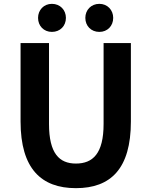

<svg xmlns="http://www.w3.org/2000/svg" viewBox="-20 -965 788 999"><path d="M375 14C556 14 661 -87 661 -333V-741H519V-320C519 -166 463 -114 375 -114C289 -114 235 -166 235 -320V-741H87V-333C87 -87 195 14 375 14ZM250 -799C293 -799 323 -830 323 -872C323 -913 293 -945 250 -945C208 -945 178 -913 178 -872C178 -830 208 -799 250 -799ZM497 -799C539 -799 569 -830 569 -872C569 -913 539 -945 497 -945C454 -945 424 -913 424 -872C424 -830 454 -799 497 -799Z"/></svg>

Font: Source Han Sans CN
Style: Bold
Weight: 700
Designer: Ryoko NISHIZUKA 西塚涼子 (kana, bopomofo & ideographs); Paul D. Hunt (Latin, Greek & Cyrillic); Sandoll Communications 산돌커뮤니
Foundry: Adobe
Version: Version 2.001;hotconv 1.0.107;makeotfexe 2.5.65593